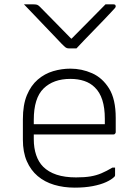

<svg xmlns="http://www.w3.org/2000/svg" viewBox="-20 -851 640 881"><path d="M303 -536Q355 -536 402.5 -515Q450 -494 480.5 -445Q511 -396 511 -310V-245Q511 -242 509.5 -239.5Q508 -237 506 -235.5Q504 -234 500 -234H212Q196 -234 180 -234Q164 -234 148 -234H129L107 -281H461Q461 -287 461 -293.5Q461 -300 461 -306Q461 -356 449.5 -392Q438 -428 415 -450Q395 -470 366.5 -479.5Q338 -489 303 -489Q225 -489 180 -445Q135 -401 135 -301V-212Q135 -172 146 -139.5Q157 -107 178 -86Q202 -62 239.5 -49.5Q277 -37 329 -37Q368 -37 395 -41.5Q422 -46 445.5 -56Q469 -66 496 -82H508Q508 -74 508 -65Q508 -56 508 -48Q508 -46 507.5 -44Q507 -42 505 -40Q492 -27 467 -15.5Q442 -4 405.5 3Q369 10 323 10Q272 10 228.5 -3Q185 -16 153 -43Q121 -70 103 -111.5Q85 -153 85 -210V-304Q85 -370 103.5 -414.5Q122 -459 153.5 -486Q185 -513 224 -524.5Q263 -536 303 -536ZM331 -629Q322 -629 313 -629Q304 -629 295 -629Q287 -629 281.5 -633Q276 -637 262 -651Q254 -660 234 -680.5Q214 -701 188.5 -728Q163 -755 137 -782Q111 -809 90 -831Q102 -831 112 -831Q122 -831 134 -831Q145 -831 150.5 -829Q156 -827 163 -820Q179 -804 223 -759Q267 -714 327 -653L286 -674H329L288 -653Q349 -714 390.5 -756.5Q432 -799 464 -831H501Q505 -831 507 -830Q509 -829 510 -826.5Q511 -824 511 -822Q511 -818 507 -813.5Q503 -809 489 -794Q476 -780 454.5 -757.5Q433 -735 408.5 -710Q384 -685 363 -663Q342 -641 331 -629Z"/></svg>

Font: Recursive Monospace Light
Style: Regular
Weight: 300
Version: Version 1.047